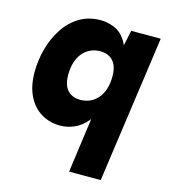

<svg xmlns="http://www.w3.org/2000/svg" viewBox="-106 -590 783 880"><g transform="rotate(15 285.0 -150.0)"><path d="M303 204 348 -124 379 -142Q363 -84 335 -50.5Q307 -17 274 -3Q241 11 208 11Q158 11 118 -13Q78 -37 55 -83.5Q32 -130 32 -197Q32 -253 47 -307.5Q62 -362 91 -406.5Q120 -451 163.5 -477.5Q207 -504 264 -504Q296 -504 328.5 -491Q361 -478 384 -442.5Q407 -407 410 -337L385 -371L411 -493H551L453 204ZM267 -127Q293 -127 314 -137Q335 -147 350.5 -165.5Q366 -184 374 -210.5Q382 -237 382 -270Q382 -301 372.5 -322Q363 -343 344.5 -354.5Q326 -366 299 -366Q273 -366 252 -356Q231 -346 215.5 -327.5Q200 -309 192 -282.5Q184 -256 184 -222Q184 -192 193.5 -170.5Q203 -149 222 -138Q241 -127 267 -127Z"/></g></svg>

Font: Hanken Grotesk Black
Style: Italic
Weight: 900
Italic angle: -8°
Designer: Alfredo Marco Pradil
Foundry: Hanken Design Co.
Version: Version 3.013